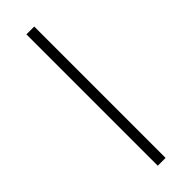

<svg xmlns="http://www.w3.org/2000/svg" viewBox="-237 -702 713 713"><g transform="rotate(-45 119.5 -345.0)"><path d="M140 0H99V-690H140Z"/></g></svg>

Font: Exo 2.0 Extra Light
Style: Regular
Weight: 250
Designer: Natanael Gama
Version: Version 1.001;PS 001.001;hotconv 1.0.70;makeotf.lib2.5.58329